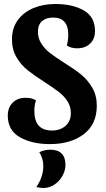

<svg xmlns="http://www.w3.org/2000/svg" viewBox="-20 -700 532 962"><path d="M456 -544Q456 -505 431.5 -481.5Q407 -458 367 -458Q335 -458 315 -472Q322 -500 322 -526Q322 -612 246 -612Q211 -612 190.5 -594Q170 -576 170 -541Q170 -508 187.5 -481Q205 -454 231 -434Q257 -414 301 -386Q354 -353 386.5 -326.5Q419 -300 442 -261Q465 -222 465 -171Q465 -77 399.5 -27.5Q334 22 230 22Q140 22 79.5 -12.5Q19 -47 19 -121Q19 -161 43.5 -185.5Q68 -210 108 -210Q142 -210 160 -197Q152 -171 152 -145Q152 -46 240 -46Q282 -46 308.5 -69.5Q335 -93 335 -133Q335 -167 317.5 -193.5Q300 -220 274.5 -239.5Q249 -259 203 -289Q150 -323 117.5 -349Q85 -375 62.5 -413.5Q40 -452 40 -503Q40 -559 69 -599Q98 -639 147.5 -659.5Q197 -680 257 -680Q343 -680 399.5 -648Q456 -616 456 -544ZM308 126Q308 154 293 181Q278 208 252.5 225Q227 242 197 242Q182 242 162 237Q197 187 197 132Q197 94 177 63Q187 57 202.5 53.5Q218 50 232 50Q270 50 289 69.5Q308 89 308 126Z"/></svg>

Font: Sansita Medium
Style: Regular
Weight: 500
Designer: Pablo Cosgaya
Foundry: Omnibus-Type
Version: Version 1.006